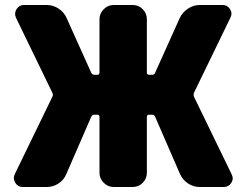

<svg xmlns="http://www.w3.org/2000/svg" viewBox="-20 -750 973 770"><path d="M758 -362 909 -51Q918 -33 907.5 -16.5Q897 0 877 0H781Q756 0 734.5 -14Q713 -28 702 -52L602 -282Q599 -290 590 -290H578Q569 -290 569 -281V-57Q569 -34 552.5 -17Q536 0 512 0H436Q413 0 396 -17Q379 -34 379 -57V-281Q379 -290 370 -290H358Q350 -290 346 -282L246 -52Q236 -28 214.5 -14Q193 0 167 0H71Q52 0 41.5 -16.5Q31 -33 39 -51L190 -362Q194 -370 190 -378L44 -679Q36 -697 46.5 -713.5Q57 -730 76 -730H167Q193 -730 215 -715.5Q237 -701 247 -678L346 -458Q350 -450 358 -450H370Q379 -450 379 -459V-673Q379 -696 396 -713Q413 -730 436 -730H512Q536 -730 552.5 -713Q569 -696 569 -673V-459Q569 -450 578 -450H590Q599 -450 602 -458L701 -678Q712 -701 734 -715.5Q756 -730 781 -730H872Q892 -730 902.5 -713.5Q913 -697 904 -679L758 -378Q755 -370 758 -362Z"/></svg>

Font: Rounded Mplus 1c Black
Style: Regular
Weight: 900
Version: Version 1.059.20150529